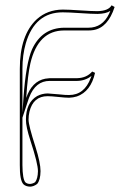

<svg xmlns="http://www.w3.org/2000/svg" viewBox="-20 -471 484 719"><path d="M409.2 -444.8Q384.3 -367.7 330.1 -358.4Q320.3 -356.9 311 -356.9H220.2Q122.6 -356.9 93.8 -233.9Q84 -191.4 78.1 -104Q99.1 -166.5 149.4 -176.3Q157.7 -177.7 166 -178.2H269Q304.7 -179.2 325.2 -203.1L335.9 -198.2Q320.3 -128.4 268.1 -109.9Q253.9 -105.5 238.8 -105Q225.1 -105 198.7 -107.9Q171.4 -110.8 158.2 -110.8Q104.5 -110.8 90.3 -52.7Q86.9 -38.1 86.9 -22.9Q86.9 -1.5 112.8 78.6Q131.8 138.7 131.8 169.9Q131.3 203.6 119.1 217.8Q106.4 227.5 92.8 228Q76.7 227.5 67.9 219.2Q53.7 204.6 54.2 147V-212.9Q54.2 -339.8 117.7 -398.9Q157.2 -434.6 214.8 -435.1Q236.8 -435.1 280.8 -432.1Q323.7 -429.2 345.2 -429.2Q386.2 -430.2 397.9 -451.2ZM64 -30.3V147Q64.5 200.2 75.2 211.9Q82 217.8 92.8 217.8Q104 216.8 111.8 210.9Q121.6 197.8 122.1 169.9Q122.1 141.6 94.2 56.6Q76.7 2.9 77.1 -22.9Q77.1 -86.9 119.1 -111.3Q136.7 -120.6 158.2 -121.1L200.7 -117.7Q227.1 -114.7 238.8 -115.2Q295.9 -115.2 319.8 -179.2Q321.3 -183.6 322.8 -186.5Q298.8 -168.5 269 -168H166Q112.8 -168 89.4 -106.4Q88.4 -103 87.4 -101.1ZM64 -47.9 67.9 -104.5Q77.1 -234.4 100.1 -286.6Q137.2 -366.2 220.2 -367.2H311Q363.8 -367.2 388.7 -419.9Q391.1 -425.3 393.1 -430.2Q377 -419.4 345.2 -418.9Q323.2 -418.9 279.3 -421.9Q236.3 -424.8 214.8 -424.8Q110.8 -424.8 76.7 -309.1Q64 -265.1 64 -212.9Z"/></svg>

Font: Linux Biolinum Outline O
Style: Bold
Weight: 700
Designer: Philipp H. Poll
Foundry: Philipp H. Poll
Version: Version 0.9.2